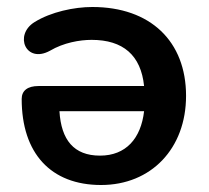

<svg xmlns="http://www.w3.org/2000/svg" viewBox="-20 -519 597 549"><path d="M269 10C412 10 512 -94 512 -245C512 -401 410 -499 244 -499C192 -499 126 -485 79 -456C19 -419 54 -336 123 -374C162 -397 208 -405 242 -405C332 -405 383 -361 392 -273H90C59 -273 42 -260 42 -236C42 -81 125 10 269 10ZM150 -201H392C383 -123 340 -74 266 -74C191 -74 155 -119 150 -201Z"/></svg>

Font: SN Pro SemiBold
Style: Regular
Weight: 600
Designer: Tobias Whetton
Foundry: Supernotes
Version: Version 1.003;Glyphs 3.3 (3324)